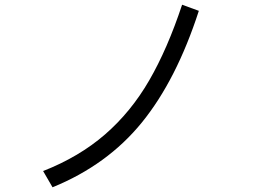

<svg xmlns="http://www.w3.org/2000/svg" viewBox="-20 -792 1096 815"><path d="M163 -66Q316 -126 426 -221.5Q536 -317 613.5 -451Q691 -585 753 -772L824 -746Q729 -453 582.5 -272.5Q436 -92 203 3Z"/></svg>

Font: PlemolJP
Style: Regular
Weight: 400
Monospace: yes
Version: v2.0.4; ttfautohint (v1.8.4.7-5d5b-dirty) -l 6 -r 45 -G 200 